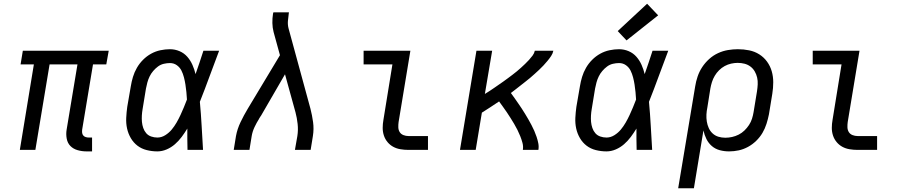

<svg xmlns="http://www.w3.org/2000/svg" viewBox="-20 -801 4840 1026"><path d="M442 8Q418 8 395 1.5Q372 -5 356.5 -20.5Q341 -36 336.5 -60Q332 -84 336 -108L394 -457H245L169 0H86L161 -457H90L102 -530H561L548 -457H477L419 -108Q418 -99 419 -91Q420 -83 425 -77Q430 -71 438 -68.5Q446 -66 455 -66H472V8Z M821 8Q792 8 764 1Q736 -6 714.5 -22.5Q693 -39 679 -63Q665 -87 659 -114.5Q653 -142 654.5 -171.5Q656 -201 660 -230L679 -340Q683 -365 690.5 -390Q698 -415 711.5 -438.5Q725 -462 744.5 -481.5Q764 -501 787.5 -514Q811 -527 837 -532.5Q863 -538 888 -538Q915 -538 939.5 -527.5Q964 -517 981 -497.5Q998 -478 1008.5 -454Q1019 -430 1025 -405Q1036 -436 1046.5 -467.5Q1057 -499 1067 -530H1151Q1125 -462 1100 -393.5Q1075 -325 1048 -257Q1054 -193 1057.5 -128.5Q1061 -64 1065 0H982Q981 -29 981 -57.5Q981 -86 981 -114Q967 -91 951 -69.5Q935 -48 915 -30.5Q895 -13 870.5 -2.5Q846 8 821 8ZM821 -66Q843 -66 863 -78.5Q883 -91 897.5 -108.5Q912 -126 923.5 -146Q935 -166 944.5 -186.5Q954 -207 962.5 -227.5Q971 -248 979 -269Q978 -289 976 -309Q974 -329 971 -348.5Q968 -368 963 -387.5Q958 -407 949.5 -424Q941 -441 925 -452.5Q909 -464 888 -464Q872 -464 855 -460Q838 -456 824 -445.5Q810 -435 798.5 -421.5Q787 -408 779.5 -392.5Q772 -377 767.5 -360.5Q763 -344 760 -328L742 -218Q739 -201 738 -183.5Q737 -166 738.5 -149.5Q740 -133 745.5 -117Q751 -101 761.5 -89Q772 -77 788 -71.5Q804 -66 821 -66Z M1229 0 1241 -74Q1248 -112 1265.5 -148.5Q1283 -185 1304 -220L1476 -506L1442 -630Q1436 -653 1435.5 -678Q1435 -703 1439 -728L1441 -735H1524L1523 -728Q1520 -708 1518.5 -688Q1517 -668 1522 -649L1639 -220Q1648 -185 1653 -148.5Q1658 -112 1652 -74L1640 0H1556L1569 -74Q1574 -106 1570.5 -138.5Q1567 -171 1559 -201L1503 -404L1375 -183Q1374 -181 1372.5 -179.5Q1371 -178 1370 -176V-175Q1369 -174 1367.5 -172Q1366 -170 1365 -168V-167Q1351 -145 1340 -121.5Q1329 -98 1325 -74L1313 0Z M2163 0Q2141 0 2120 -3.5Q2099 -7 2081.5 -16.5Q2064 -26 2051 -41.5Q2038 -57 2031.5 -76.5Q2025 -96 2025 -117.5Q2025 -139 2029 -161L2077 -457H1923V-530H2173L2110 -149Q2108 -135 2108.5 -120.5Q2109 -106 2116 -95Q2123 -84 2136 -79Q2149 -74 2163 -74H2267V0Z M2438 0 2526 -530H2610L2571 -299Q2584 -307 2596.5 -315Q2609 -323 2621 -331.5Q2633 -340 2645.5 -348.5Q2658 -357 2670 -365.5Q2682 -374 2694 -383Q2706 -392 2718 -401Q2730 -410 2741.5 -419.5Q2753 -429 2764 -439Q2775 -449 2786 -459.5Q2797 -470 2807 -481Q2817 -492 2826 -504Q2835 -516 2838 -530H2937Q2934 -515 2925 -501.5Q2916 -488 2905.5 -475.5Q2895 -463 2884 -451Q2873 -439 2861 -428Q2849 -417 2837 -406Q2825 -395 2812.5 -384.5Q2800 -374 2787 -364Q2774 -354 2761.5 -344Q2749 -334 2736 -324Q2723 -314 2710 -304Q2720 -291 2729.5 -277Q2739 -263 2749 -249Q2759 -235 2768 -221Q2777 -207 2786 -192.5Q2795 -178 2803.5 -163Q2812 -148 2820 -133Q2828 -118 2835 -102Q2842 -86 2847.5 -69.5Q2853 -53 2856.5 -35.5Q2860 -18 2857 0H2774Q2777 -19 2772 -37.5Q2767 -56 2760 -73.5Q2753 -91 2745 -107Q2737 -123 2727.5 -139Q2718 -155 2708.5 -170Q2699 -185 2689 -200Q2679 -215 2668 -230Q2657 -245 2647 -259Q2624 -244 2601 -228.5Q2578 -213 2555 -199L2522 0Z M3221 8Q3192 8 3164 1Q3136 -6 3114.5 -22.5Q3093 -39 3079 -63Q3065 -87 3059 -114.5Q3053 -142 3054.5 -171.5Q3056 -201 3060 -230L3079 -340Q3083 -365 3090.5 -390Q3098 -415 3111.5 -438.5Q3125 -462 3144.5 -481.5Q3164 -501 3187.5 -514Q3211 -527 3237 -532.5Q3263 -538 3288 -538Q3315 -538 3339.5 -527.5Q3364 -517 3381 -497.5Q3398 -478 3408.5 -454Q3419 -430 3425 -405Q3436 -436 3446.5 -467.5Q3457 -499 3467 -530H3551Q3525 -462 3500 -393.5Q3475 -325 3448 -257Q3454 -193 3457.5 -128.5Q3461 -64 3465 0H3382Q3381 -29 3381 -57.5Q3381 -86 3381 -114Q3367 -91 3351 -69.5Q3335 -48 3315 -30.5Q3295 -13 3270.5 -2.5Q3246 8 3221 8ZM3221 -66Q3243 -66 3263 -78.5Q3283 -91 3297.5 -108.5Q3312 -126 3323.5 -146Q3335 -166 3344.5 -186.5Q3354 -207 3362.5 -227.5Q3371 -248 3379 -269Q3378 -289 3376 -309Q3374 -329 3371 -348.5Q3368 -368 3363 -387.5Q3358 -407 3349.5 -424Q3341 -441 3325 -452.5Q3309 -464 3288 -464Q3272 -464 3255 -460Q3238 -456 3224 -445.5Q3210 -435 3198.5 -421.5Q3187 -408 3179.5 -392.5Q3172 -377 3167.5 -360.5Q3163 -344 3160 -328L3142 -218Q3139 -201 3138 -183.5Q3137 -166 3138.5 -149.5Q3140 -133 3145.5 -117Q3151 -101 3161.5 -89Q3172 -77 3188 -71.5Q3204 -66 3221 -66ZM3328 -585 3281 -635 3438 -781 3497 -719Z M3604 205 3695 -340Q3699 -366 3708 -392.5Q3717 -419 3732.5 -442.5Q3748 -466 3769.5 -485.5Q3791 -505 3817 -517Q3843 -529 3870 -533.5Q3897 -538 3923 -538Q3954 -538 3983.5 -532Q4013 -526 4037.5 -510.5Q4062 -495 4079 -471.5Q4096 -448 4104 -420Q4112 -392 4112 -361.5Q4112 -331 4107 -300L4089 -190Q4084 -165 4076 -139.5Q4068 -114 4054.5 -91Q4041 -68 4021 -48.5Q4001 -29 3977 -16Q3953 -3 3927.5 2.5Q3902 8 3876 8Q3850 8 3826 1.5Q3802 -5 3784 -20.5Q3766 -36 3755 -58Q3744 -80 3739 -104L3688 205ZM3856 -65Q3874 -65 3892 -69Q3910 -73 3927 -81.5Q3944 -90 3958 -103.5Q3972 -117 3982.5 -133Q3993 -149 3998.5 -166.5Q4004 -184 4007 -202L4025 -312Q4028 -331 4029 -350Q4030 -369 4026 -386.5Q4022 -404 4013 -419.5Q4004 -435 3990 -445.5Q3976 -456 3958.5 -460.5Q3941 -465 3922 -465Q3905 -465 3887 -461Q3869 -457 3852.5 -448Q3836 -439 3822.5 -425.5Q3809 -412 3799.5 -396Q3790 -380 3784.5 -362.5Q3779 -345 3776 -328L3760 -227Q3756 -208 3755 -189Q3754 -170 3757 -151.5Q3760 -133 3767.5 -116.5Q3775 -100 3788 -88Q3801 -76 3818.5 -70.5Q3836 -65 3856 -65Z M4563 0Q4541 0 4520 -3.5Q4499 -7 4481.5 -16.5Q4464 -26 4451 -41.5Q4438 -57 4431.5 -76.5Q4425 -96 4425 -117.5Q4425 -139 4429 -161L4477 -457H4323V-530H4573L4510 -149Q4508 -135 4508.5 -120.5Q4509 -106 4516 -95Q4523 -84 4536 -79Q4549 -74 4563 -74H4667V0Z"/></svg>

Font: Iosevka Curly Slab Extended
Style: Italic
Weight: 400
Width: 7
Italic angle: -9°
Monospace: yes
Designer: Belleve Invis
Foundry: Belleve Invis
Version: Version 11.1.0; ttfautohint (v1.8.3)